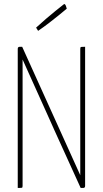

<svg xmlns="http://www.w3.org/2000/svg" viewBox="-20 -932 510 952"><path d="M380 0 249 -288Q249 -288 237 -315Q225 -342 205.5 -385Q186 -428 164.5 -476Q143 -524 123.5 -567Q104 -610 92 -637Q80 -664 80 -664L71 -683L78 -700H90L218 -417Q218 -417 230 -390.5Q242 -364 261 -322Q280 -280 301 -233.5Q322 -187 341 -145Q360 -103 372 -76.5Q384 -50 384 -50L399 -17L392 0ZM68 0V-690Q68 -700 78 -700L92 -690V-669Q92 -669 92 -639Q92 -609 92 -562.5Q92 -516 92 -463Q92 -410 92 -363.5Q92 -317 92 -287Q92 -257 92 -257V-10Q92 -5 91 -3Q90 -1 85 -0.5Q80 0 68 0ZM392 0 378 -10V-37Q378 -37 378 -67Q378 -97 378 -144Q378 -191 378 -243.5Q378 -296 378 -343Q378 -390 378 -420Q378 -450 378 -450V-690Q378 -695 379 -697Q380 -699 385 -699.5Q390 -700 402 -700V-10Q402 0 392 0ZM169 -779Q169 -779 166.5 -783Q164 -787 161.5 -791Q159 -795 159 -795Q184 -818 208.5 -839Q233 -860 253.5 -876.5Q274 -893 286 -902.5Q298 -912 298 -912Q304 -912 307.5 -900.5Q311 -889 311 -889Q311 -889 299.5 -879.5Q288 -870 268.5 -854Q249 -838 223.5 -818.5Q198 -799 169 -779Z"/></svg>

Font: Yanone Kaffeesatz ExtraLight ExtraLight
Style: Regular
Weight: 250
Version: Version 2.003